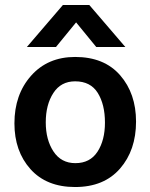

<svg xmlns="http://www.w3.org/2000/svg" viewBox="-20 -744 605 772"><path d="M282 -417Q225 -417 194.5 -370Q164 -323 164 -252Q164 -182 195 -135Q226 -88 283 -88Q342 -88 372 -134Q402 -180 402 -251Q402 -324 373 -370.5Q344 -417 282 -417ZM282 8Q167 8 102.5 -64Q38 -136 38 -248Q38 -364 105 -439.5Q172 -515 282 -515Q399 -515 463 -441.5Q527 -368 527 -255Q527 -140 462.5 -66Q398 8 282 8ZM233 -724H339L484 -555H367L286 -654L205 -555H88Z"/></svg>

Font: Hind Semibold
Style: Regular
Weight: 600
Designer: Manushi Parikh, Satya Rajpurohit
Foundry: Indian Type Foundry
Version: Version 1.201;PS 1.0;hotconv 1.0.78;makeotf.lib2.5.61930; tt